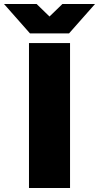

<svg xmlns="http://www.w3.org/2000/svg" viewBox="-92 -934 492 954"><path d="M52 0H256V-720H52ZM-72 -914 57 -768H251L380 -914H218L154 -852L90 -914Z"/></svg>

Font: Aspekta 900
Style: Regular
Weight: 900
Designer: Ivo Dolenc
Version: Version 2.000